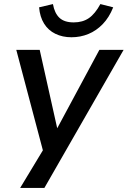

<svg xmlns="http://www.w3.org/2000/svg" viewBox="-20 -743 627 943"><path d="M79 180 204 -27 199 27 60 -498H175L261 -113L468 -498H587L198 180ZM331 -560Q287 -560 252 -577Q217 -594 196.5 -627Q176 -660 172 -707L240 -723Q248 -678 272 -655.5Q296 -633 342 -633Q386 -633 416.5 -654Q447 -675 473 -723L536 -707Q516 -657 484.5 -624.5Q453 -592 414 -576Q375 -560 331 -560Z"/></svg>

Font: Nunito Sans 7pt SemiBold
Style: Italic
Weight: 600
Italic angle: -9°
Designer: Vernon Adams
Foundry: Vernon Adams
Version: Version 3.101;gftools[0.9.27]